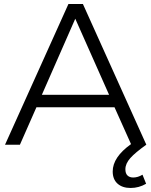

<svg xmlns="http://www.w3.org/2000/svg" viewBox="-20 -719 752 954"><path d="M688 149 706 194Q670 215 629 215Q588 215 564 193.5Q540 172 540 133Q540 62 631 -3L549 -186H161L79 0H5L320 -699H392L707 0Q652 39 627.5 66.5Q603 94 603 122Q603 143 613.5 153Q624 163 642 163Q665 163 688 149ZM188 -248H522L354 -626Z"/></svg>

Font: Gontserrat Light
Style: Regular
Weight: 300
Designer: Julieta Ulanovsky
Foundry: Julieta Ulanovsky
Version: Version 6.001